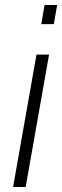

<svg xmlns="http://www.w3.org/2000/svg" viewBox="-20 -743 247 763"><path d="M144 -647 157 -723H207L194 -647ZM32 0 125 -526H175L82 0Z"/></svg>

Font: Archivo SemiExpanded Thin
Style: Italic
Weight: 250
Width: 6
Italic angle: -10°
Designer: Hector Gatti
Foundry: Omnibus-Type
Version: Version 2.001